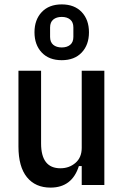

<svg xmlns="http://www.w3.org/2000/svg" viewBox="-20 -842 565 874"><path d="M352 -86H339Q308 12 210 12Q141 12 102.5 -35.5Q64 -83 64 -175V-520H167V-189Q167 -76 255 -76Q295 -76 323.5 -100.5Q352 -125 352 -169V-520H455V0H352ZM261 -568Q203 -568 170 -603Q137 -638 137 -695Q137 -752 170 -787Q203 -822 261 -822Q319 -822 352 -787Q385 -752 385 -695Q385 -638 352 -603Q319 -568 261 -568ZM261 -626Q285 -626 299.5 -638Q314 -650 314 -674V-717Q314 -741 299.5 -753Q285 -765 261 -765Q237 -765 222.5 -753Q208 -741 208 -717V-674Q208 -650 222.5 -638Q237 -626 261 -626Z"/></svg>

Font: IBM Plex Sans Condensed Medium
Style: Regular
Weight: 500
Width: 3
Designer: Mike Abbink, Paul van der Laan, Pieter van Rosmalen
Foundry: Bold Monday
Version: Version 1.3